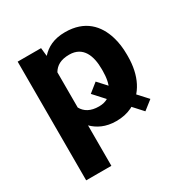

<svg xmlns="http://www.w3.org/2000/svg" viewBox="-169 -680 993 1024"><g transform="rotate(-30 328.0 -167.5)"><path d="M584.7 -2 377.9 -228 322.9 -184 528.6 42ZM220.6 -477 215.1 -528H71V203H226.1V-46C258.8 -13.8 303.5 10 369.1 10C405.8 10 438 3.2 465.9 -10.5C550 -51.8 594.6 -141.5 594.6 -259V-270C594.6 -310 589.6 -346.5 579.7 -379.5C553 -468.6 490.2 -538 368 -538C297.8 -538 253.6 -513.2 220.6 -477ZM328.4 -104C275.5 -104 243.7 -124 226.1 -156V-373C244.8 -404.3 274.8 -423 327.3 -423C413.7 -423 439.5 -349.4 439.5 -270V-259C439.5 -179.5 415.1 -104 328.4 -104Z"/></g></svg>

Font: Asimov
Style: Wid
Weight: 500
Designer: Google
Version: Version 2.000980; 2014